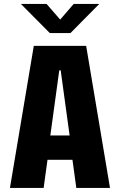

<svg xmlns="http://www.w3.org/2000/svg" viewBox="-20 -926 590 946"><path d="M522 0H356L337 -138.5H214L195 0H29L146.5 -700H404.5ZM272 -579.5 228 -258.5H323L279 -579.5ZM83 -906.5H209.5L276.5 -829.5L343 -906.5H469L327 -763H225.5Z"/></svg>

Font: Trispace SemiCondensed
Style: Bold
Weight: 700
Width: 4
Designer: Tyler Finck
Foundry: Etcetera Type Company
Version: Version 1.210; ttfautohint (v1.8.3)